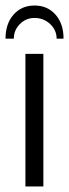

<svg xmlns="http://www.w3.org/2000/svg" viewBox="-37 -675 250 695"><path d="M88 -610Q57 -610 35 -588Q13 -566 13 -535H-17Q-17 -589 12 -622Q41 -655 88 -655Q135 -655 164 -622Q193 -589 193 -535H168Q168 -566 144.5 -588Q121 -610 88 -610ZM55 0V-480H120V0Z"/></svg>

Font: Glametrix
Style: Regular
Weight: 500
Designer: gluk
Foundry: gluk
Version: Version 0.40